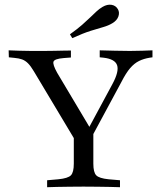

<svg xmlns="http://www.w3.org/2000/svg" viewBox="-20 -781 675 801"><path d="M314.5 -160.5 121 -483.9Q108.1 -505.6 96.8 -516.9Q85.5 -528.2 72.2 -533.1Q58.9 -537.9 40.3 -539.5L16.9 -541.9L16.1 -571Q35.5 -570.2 60.1 -569.4Q84.7 -568.5 109.7 -568.5H113.7H119.4Q141.1 -568.5 163.3 -568.5Q185.5 -568.5 206.5 -569Q227.4 -569.4 245.2 -569.8Q262.9 -570.2 275.8 -570.2V-541.1L245.2 -538.7Q207.3 -535.5 203.2 -523.8Q199.2 -512.1 218.5 -477.4L362.1 -236.3L337.9 -224.2L449.2 -430.6Q477.4 -483.1 468.5 -508.9Q459.7 -534.7 412.1 -540.3L396 -541.9V-571Q425.8 -570.2 458.9 -569.4Q491.9 -568.5 521.8 -568.5Q550 -568.5 573.8 -569.4Q597.6 -570.2 616.1 -571V-541.9L604.8 -540.3Q579.8 -536.3 560.1 -526.6Q540.3 -516.9 523 -496.8Q505.6 -476.6 486.3 -438.7L336.3 -160.5ZM323.4 -2.4Q296.8 -2.4 269.4 -2Q241.9 -1.6 217.7 -1.2Q193.5 -0.8 176.6 0V-29L223.4 -33.1Q263.7 -37.1 275.8 -49.6Q287.9 -62.1 287.9 -98.4V-250.8L336.3 -192.7L369.4 -245.2V-98.4Q369.4 -62.1 381.5 -49.6Q393.5 -37.1 433.1 -33.1L480.6 -29V0Q462.9 -0.8 438.7 -1.2Q414.5 -1.6 387.1 -2Q359.7 -2.4 333.1 -2.4H328.2ZM281.5 -621.8 271.8 -637.9Q302.4 -659.7 322.6 -677.4Q342.7 -695.2 356.9 -708.9Q371 -722.6 382.7 -733.5Q394.4 -744.4 408.1 -752.4Q427.4 -763.7 445.2 -760.9Q462.9 -758.1 471.8 -742.7Q479.8 -729 473.8 -712.1Q467.7 -695.2 448.4 -683.9Q432.3 -674.2 410.9 -668.1Q389.5 -662.1 358.5 -652.4Q327.4 -642.7 281.5 -621.8Z"/></svg>

Font: Playfair 5pt SemiExpanded Light
Style: Regular
Weight: 400
Version: Version 2.203